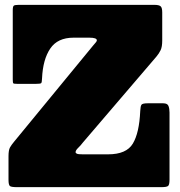

<svg xmlns="http://www.w3.org/2000/svg" viewBox="-20 -770 742 790"><path d="M57.5 -750H615.5Q634 -750 640.8 -744.2Q647.5 -738.5 647.5 -719V-603.5Q647.5 -577.5 641 -563.8Q634.5 -550 623.5 -537L321 -183.5Q312.5 -172 301.8 -161.8Q291 -151.5 291 -144Q291 -140 296.5 -137.5Q302 -135 320 -135H425Q500 -135 526.5 -179Q553 -223 557 -313Q558 -333.5 562.2 -339.2Q566.5 -345 587.5 -345H651.5Q669 -345 673.2 -334Q677.5 -323 677.5 -307V-31Q677.5 -9.5 671.5 -4.8Q665.5 0 644.5 0H49Q27.5 0 21.2 -4.2Q15 -8.5 15 -30V-127.5Q15 -152.5 21.2 -163.5Q27.5 -174.5 38 -187L363.5 -583Q370 -590.5 374.2 -595.5Q378.5 -600.5 378.5 -604Q378.5 -615 347.5 -615H282.5Q217 -615 186.8 -570.2Q156.5 -525.5 153 -448Q152.5 -431 149.5 -428Q146.5 -425 128.5 -425H50.5Q37 -425 34.8 -427.2Q32.5 -429.5 32.5 -443V-728Q32.5 -744 37.2 -747Q42 -750 57.5 -750Z"/></svg>

Font: Besley* Narrow Fatface
Style: Regular
Weight: 900
Width: 4
Designer: Owen Earl
Foundry: indestructible type*
Version: Version 3.000; ttfautohint (v1.8.3)